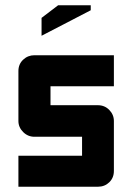

<svg xmlns="http://www.w3.org/2000/svg" viewBox="-20 -710 503 730"><path d="M352 -310Q378 -310 395.5 -292Q413 -274 413 -250V-60Q413 -34 395.5 -17Q378 0 352 0H50V-118H292V-190H111Q86 -190 68 -208Q50 -226 50 -250V-440Q50 -466 68 -483Q86 -500 111 -500H413V-382H172V-310ZM138 -574V-642L201 -690H325V-671Z"/></svg>

Font: Tschichold
Style: Bold
Weight: 700
Designer: Peter Wiegel
Foundry: Peter Wiegel
Version: Version 1.000; ttfautohint (v1.3)